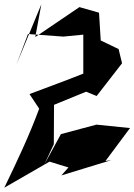

<svg xmlns="http://www.w3.org/2000/svg" viewBox="-55 -792 624 892"><path d="M195 -122 196 -305 345 -366 394 -346 512 -498 496 -564 413 -604 405 -733 314 -759 109 -620 137 -772 21 -491 75 -634 239 -622 332 -631V-450C250 -417 166 -387 82 -355L127 -287C81 -162 23 -40 -35 80L175 -41L263 -14L230 23L462 -48L435 -44L549 -197L393 -213L228 -169L151 -28Z"/></svg>

Font: Asimov Silicon
Style: Regular
Weight: 400
Designer: Google
Version: Version 2.000980; 2014